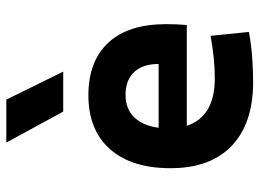

<svg xmlns="http://www.w3.org/2000/svg" viewBox="-130 -706 845 626"><g transform="rotate(-90 293.0 -392.5)"><path d="M338.9 9.8Q204.6 9.8 131.3 -59.8Q58.1 -129.4 58.1 -259.8Q58.1 -386.7 120.4 -457Q182.6 -527.3 295.9 -527.3Q406.7 -527.3 467.3 -462.4Q527.8 -397.5 527.8 -273.4Q527.8 -238.3 524.9 -206.5H196.3Q226.6 -115.2 350.6 -115.2Q385.7 -115.2 419.9 -118.9Q454.1 -122.6 489.7 -128.9L502.4 -3.9Q452.6 4.9 411.6 7.3Q370.6 9.8 338.9 9.8ZM296.9 -406.2Q252 -406.2 224.4 -378.2Q196.8 -350.1 189.9 -298.3H397.9Q397.9 -350.6 371.3 -378.4Q344.7 -406.2 296.9 -406.2ZM242.7 -609.4 141.6 -794.9H281.7L373 -609.4Z"/></g></svg>

Font: Caskaydia Cove
Style: Bold
Weight: 700
Monospace: yes
Designer: Aaron Bell
Foundry: Saja Typeworks
Version: Version 4.300; ttfautohint (v1.8.3)